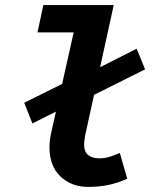

<svg xmlns="http://www.w3.org/2000/svg" viewBox="-20 -721 640 753"><path d="M107 -237 75 -318 238 -399 358 -450 516 -530 549 -449 335 -342 215 -291ZM326 12Q260 12 217 -29Q174 -70 174 -144Q174 -158 176 -173.5Q178 -189 182 -206L269 -594H127L150 -701H426L314 -190Q313 -182 311.5 -173.5Q310 -165 310 -153Q310 -125 326.5 -112.5Q343 -100 368 -100Q390 -100 408 -105.5Q426 -111 450 -121L479 -20Q441 -3 404.5 4.5Q368 12 326 12Z"/></svg>

Font: Source Code Pro ExtraLight
Style: Bold Italic
Weight: 700
Italic angle: -11°
Monospace: yes
Version: Version 1.016;hotconv 1.0.116;makeotfexe 2.5.65601